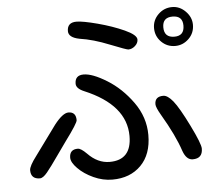

<svg xmlns="http://www.w3.org/2000/svg" viewBox="-56 -858 1113 965"><g transform="rotate(-5 500.0 -375.0)"><path d="M270.5 -84Q270.5 -126 312.5 -126Q328.1 -126 356.4 -97.7Q406.2 -45.9 466.8 -45.9Q577.1 -45.9 577.1 -167Q577.1 -324.2 370.1 -411.1Q330.1 -427.7 330.1 -452.1Q330.1 -495.1 374 -495.1Q418 -495.1 490.2 -450.7Q562.5 -406.2 617.2 -330.1Q671.9 -253.9 671.9 -164.1Q671.9 -66.4 617.2 -11.2Q562.5 43.9 472.7 43.9Q424.8 43.9 377.9 22.5Q331.1 1 300.8 -29.8Q270.5 -60.5 270.5 -84ZM101.6 -108.4 210 -256.8Q252.9 -311.5 281.2 -311.5Q319.3 -311.5 319.3 -269.5Q319.3 -254.9 254.9 -168Q230.5 -134.8 207 -100.6Q168.9 -45.9 147.5 -20Q126 5.9 110.4 5.9Q64.5 5.9 64.5 -39.1Q64.5 -59.6 101.6 -108.4ZM361.3 -762.7Q392.6 -762.7 466.8 -743.2Q541 -723.6 600.1 -696.8Q659.2 -669.9 659.2 -646.5Q659.2 -628.9 643.6 -614.7Q627.9 -600.6 609.4 -600.6Q600.6 -600.6 519.5 -632.8Q437.5 -666 369.1 -675.8Q314.5 -686.5 314.5 -718.8Q314.5 -762.7 361.3 -762.7ZM763.7 -353.5Q785.2 -353.5 812.5 -320.3Q840.8 -285.2 887.2 -190.9Q933.6 -96.7 933.6 -72.3Q933.6 -22.5 883.8 -22.5Q851.6 -22.5 835 -69.3Q808.6 -149.4 744.1 -258.8Q720.7 -298.8 720.7 -314.5Q720.7 -353.5 763.7 -353.5ZM846.7 -793.9Q884.8 -793.9 914.1 -764.2Q943.4 -734.4 943.4 -696.3Q943.4 -654.3 914.1 -626Q884.8 -597.7 845.7 -597.7Q804.7 -597.7 775.9 -626.5Q747.1 -655.3 747.1 -696.3Q747.1 -736.3 776.4 -765.1Q805.7 -793.9 846.7 -793.9ZM845.7 -644.5Q895.5 -644.5 895.5 -696.3Q895.5 -746.1 844.7 -746.1Q793.9 -746.1 793.9 -696.3Q793.9 -644.5 845.7 -644.5Z"/></g></svg>

Font: jf-openhuninn-2.0
Style: Regular
Weight: 400
Designer: [Kosugi Maru]
Designed by MOTOYA      

[Varela Round]
Joe Prince (Latin component); Avraham Cornfeld (Hebrew component)
Foundry: justfont CO.,LTD.
Version: 2.0